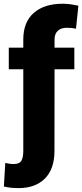

<svg xmlns="http://www.w3.org/2000/svg" viewBox="-41 -780 434 1014"><path d="M351.6 -528.3V-414.1H247.1L246.6 17.1Q246.6 112.3 196.3 162.8Q146 213.4 57.6 213.4Q36.6 213.4 18.6 211.7Q0.5 210 -20.5 205.1L-13.2 80.6Q-5.9 82.5 7.1 84.5Q20 86.4 29.8 86.4Q62 86.4 72 68.8Q82 51.3 82 17.1V-414.1H5.4V-528.3H82V-571.3Q82 -663.1 137.2 -711.7Q192.4 -760.3 291 -760.3Q312 -760.3 332 -757.3Q352.1 -754.4 373 -750L360.4 -628.4Q349.6 -630.9 338.9 -632.1Q328.1 -633.3 311.5 -633.3Q281.2 -633.3 264.2 -617.4Q247.1 -601.6 247.1 -571.3V-528.3Z"/></svg>

Font: Vazirmatn RD UI FD Black
Style: Regular
Weight: 900
Designer: Saber Rastikerdar
Foundry: Saber Rastikerdar
Version: Version 33.003